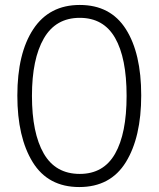

<svg xmlns="http://www.w3.org/2000/svg" viewBox="-20 -745 640 775"><path d="M50 -359Q50 -530 114.5 -627.5Q179 -725 302 -725Q426 -725 488 -627.5Q550 -530 550 -360Q550 -191 488 -90.5Q426 10 300 10Q174 10 112 -90.5Q50 -191 50 -359ZM491 -358Q491 -511 444.5 -592Q398 -673 302 -673Q205 -673 157 -590Q109 -507 109 -358Q109 -208 156.5 -125.5Q204 -43 302 -43Q398 -43 444.5 -124.5Q491 -206 491 -358Z"/></svg>

Font: Noto Sans Mono UI Light
Style: Regular
Weight: 300
Monospace: yes
Designer: Monotype Design team
Foundry: Monotype Imaging Inc.
Version: Version 1.000